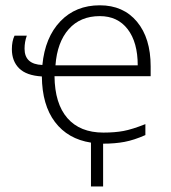

<svg xmlns="http://www.w3.org/2000/svg" viewBox="-20 -522 631 710"><path d="M361.3 167.5H316.4V5.4Q231 -7.8 183.3 -70.8Q135.7 -133.8 134.8 -239.3Q77.6 -242.7 50.8 -269.3Q23.9 -295.9 23.9 -340.3Q23.9 -369.6 33.7 -390.1H79.1Q70.8 -367.2 70.8 -341.8Q70.8 -284.2 136.7 -281.7Q146.5 -383.8 203.1 -443.1Q259.8 -502.4 349.1 -502.4Q436 -502.4 486.6 -441.7Q537.1 -380.9 537.1 -276.9V-240.2H181.6Q182.6 -138.7 229.2 -85.2Q275.9 -31.7 362.3 -31.7Q404.3 -31.7 436.3 -37.6Q468.3 -43.5 517.6 -63V-22.5Q475.6 -3.9 440.2 2.7Q404.8 9.3 361.3 9.3ZM349.1 -462.4Q276.9 -462.4 234.1 -414.1Q191.4 -365.7 185.1 -280.3H489.3Q489.3 -365.7 452.1 -414.1Q415 -462.4 349.1 -462.4Z"/></svg>

Font: Bpm'online Open Sans Light
Style: Regular
Weight: 300
Foundry: Ascender Corporation
Version: Version 1.10